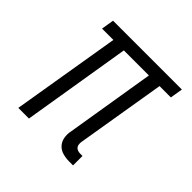

<svg xmlns="http://www.w3.org/2000/svg" viewBox="-145 -656 791 791"><g transform="rotate(45 250.0 -261.0)"><path d="M363 8Q344 8 326 3Q308 -2 296 -15Q284 -28 280.5 -46.5Q277 -65 281 -84L345 -475H199L121 0H59L138 -475H72L81 -530H482L473 -475H407L342 -84Q341 -76 342 -69Q343 -62 347 -57Q351 -52 358 -49.5Q365 -47 372 -47H386V8Z"/></g></svg>

Font: Iosevka Slab Light Oblique
Style: Regular
Weight: 300
Italic angle: -9°
Monospace: yes
Designer: Belleve Invis
Foundry: Belleve Invis
Version: Version 11.1.1; ttfautohint (v1.8.3)